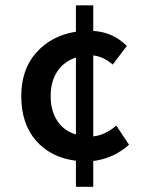

<svg xmlns="http://www.w3.org/2000/svg" viewBox="-20 -674 553 731"><path d="M269 -162.1V-455.1Q223.1 -439.9 198 -401.9Q172.9 -363.8 172.9 -308.1Q172.9 -252.4 198 -214.1Q223.1 -175.8 269 -162.1ZM269 37.1V-62Q173.3 -74.2 117.2 -138.4Q61 -202.6 61 -308.1Q61 -410.2 118.7 -474.4Q176.3 -538.6 269 -553.2V-653.8H335V-556.2Q409.7 -552.2 462.9 -499L409.2 -428.2Q374.5 -458.5 335 -462.9V-154.8Q378.4 -158.7 422.9 -195.8L471.2 -123Q413.1 -70.8 335 -61V37.1Z"/></svg>

Font: Toshiba Sans Medium
Style: Regular
Weight: 500
Designer: Paul D. Hunt
Foundry: Toshiba Corporation
Version: Version 2.020;PS 2.0;hotconv 1.0.86;makeotf.lib2.5.63406